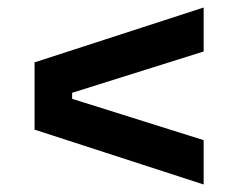

<svg xmlns="http://www.w3.org/2000/svg" viewBox="-20 -584 634 511"><path d="M72 -418 522 -564V-447L172 -337V-321L522 -211V-93L72 -239Z"/></svg>

Font: Cazoo Sans SemiBold
Style: Regular
Weight: 600
Designer: Jonathan Barnbrook, Julián Moncada
Foundry: Barnbrook Fonts
Version: Version 2.000;Glyphs 3.2.3 (3260)